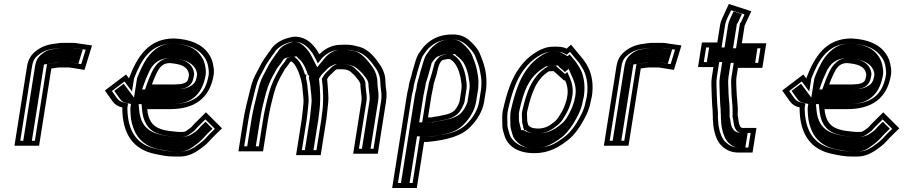

<svg xmlns="http://www.w3.org/2000/svg" viewBox="-20 -742 4546 959"><path d="M175.2 -14 236.4 -400 250.7 -402C259 -403 267.3 -405 275.1 -405H324.1C326.1 -405 329.1 -404.7 333 -404L402.2 -393L439.6 -515L370.2 -525C361.1 -527 352.3 -528 343.6 -528H294.6C286.6 -528 278.5 -527.3 270.3 -526C223 -520.8 193.4 -513.2 160.3 -488C136.7 -469.6 121 -448.5 114.8 -409L52.2 -14ZM154.2 -39H81.2L139.8 -409C145.1 -442.5 155.3 -454.8 173.8 -469.2C201.1 -489.9 223.2 -496.1 269.1 -501.2C276.3 -501.9 283.6 -503 290.7 -503H339.7C346.6 -503 354.3 -502.1 361.9 -500.4L407.8 -493.8L385.7 -421.6L340.9 -428.7C336.6 -429.4 332.7 -430 328.1 -430H279.1C267 -430 258.1 -427.6 251.3 -426.8L214.8 -421.7ZM139.2 -39 199.5 -419.9 246.2 -426.4C250.6 -427 260.5 -430 279.1 -430H328.1C336.6 -430 342 -429 346.8 -428.2L371.6 -424.3L393.4 -495.4L355.4 -500.9C350.1 -502.1 343.6 -503 339.7 -503H290.7C286.2 -503 281.7 -502.6 276.8 -501.8C232 -494.6 219 -494.9 190.6 -473.5C172.8 -459.5 160.5 -445.3 154.8 -409L96.2 -39Z M883 -322C873.6 -322 858.8 -320 848.7 -320H738.7C744.6 -336.4 749.3 -349.2 758.3 -368C772.5 -399.3 788.3 -427 827.6 -427C878.2 -422.7 918.2 -412.8 923.6 -370C923.4 -368.7 923.5 -367.3 924 -366C922.9 -359.3 921.7 -354 920.4 -350C917.3 -330 900 -326.1 883 -322ZM624.9 -353 624.4 -350 609.6 -370 503.9 -290 541.5 -237C553 -220.2 568.8 -210.2 591.5 -205C590.9 -201.7 590.7 -198.3 590.9 -195C593 -75.5 643.4 6.9 759.6 28C789.2 34.6 817.9 40 853.7 40H877.7C912.4 40 940.5 27.8 963.9 13C981.5 1.2 1010.1 -19.1 1023.5 -35C1044 -58.5 1067 -79.2 1089 -101L1008.7 -181L961.2 -134C951.9 -124.9 944 -117.1 934.8 -106C929.4 -101.4 912.5 -89.7 909.9 -88C904.7 -84.9 901 -83 893.1 -83H874.1C869.5 -83 864.9 -83.3 860.3 -84C832.9 -86.8 807.6 -88.8 784.4 -97C738.2 -111.5 719.8 -146.7 715.2 -197H829.2C948.9 -197 1028.4 -248.8 1047.4 -369C1049.3 -385 1048.8 -398.7 1045.9 -410C1043.3 -433.2 1034.8 -455.4 1022.8 -472C991.2 -520.2 931.8 -546.1 850.1 -550C721.5 -550 665.8 -459.1 624.9 -353ZM832.6 -452H831.6C775 -452 749.4 -405.9 735.5 -375.3C726.4 -356.1 720.8 -341.2 714.9 -324.9L704.2 -295H844.7C857.6 -295 872.5 -297 879 -297H882.1C894.7 -300 915 -301.5 932.4 -321.7C939.1 -329.4 943 -338.5 945.2 -348.2C946.8 -353.7 947.9 -359.4 949 -366L949.9 -371.9C944.1 -434.8 885.1 -448.7 832.6 -452ZM845.6 -525C923.5 -521.1 973.9 -497.4 1001.1 -455.8C1011.5 -441.5 1018.5 -423.1 1020.8 -403.4C1021.9 -393.8 1024 -383.3 1022.4 -368.5C1005.3 -263.1 943.9 -222 833.2 -222H687.1L690 -190.9C695 -135.8 717.8 -91 773.1 -73.2C801 -63.5 827.1 -61.8 853.3 -59.2C860.3 -58.2 864.3 -58 870.2 -58H889.2C901.5 -58 914.1 -63.3 920.5 -67.2C925.6 -70.3 942.3 -81.9 951.7 -90.1C960.4 -100.6 967.5 -107.7 977.7 -117.8L1005.8 -145.7L1053.2 -98.4C1035.8 -81.6 1021.5 -67.9 1005.3 -49.4C996.4 -38.7 968.5 -18 952.5 -7.3C931.5 5.8 910 15 881.6 15H857.6C824.2 15 798.5 10.2 768.2 3.5C660.4 -16.1 618.2 -89.8 616.2 -199.6C616.1 -202 616.2 -203.2 616.5 -205L619.6 -225.1L600.8 -229.4C582.1 -233.7 571.8 -240.5 563.1 -253.2L538.9 -287.4L601.8 -335.1L639.1 -284.9L649.4 -350C686.6 -445.8 732.7 -524.5 845.6 -525ZM964.6 -369.8 964 -366C962.9 -359.5 961.7 -353.6 960.3 -348.8C957.6 -336.1 950.6 -324.3 936.8 -315.1C916.5 -301.5 901.1 -300.4 886.7 -297H879C877 -297 861.8 -295 844.7 -295H689.4L699.5 -323.1C705.3 -339.4 710.7 -353.6 719.7 -372.7C731.2 -397.9 752.3 -452 831.6 -452H834.2C894 -447.5 959.3 -429.8 964.6 -369.8ZM1007.4 -368.7C1009 -383.3 1008.3 -395.6 1006 -404.8C1003.5 -426.1 996.2 -445.6 985.5 -460.3C958.4 -501.8 913 -521.4 844.7 -525C788.6 -524.4 750.8 -501.3 713 -449.8C695.5 -424.4 678.2 -386.2 664.6 -351.2L649.3 -254.6L598 -323.8L550.8 -288.1L578.7 -248.8C587.6 -235.8 595.9 -231.5 608.6 -228.6L634.3 -222.6L631.5 -205C631.1 -202.6 631 -200.7 631.1 -197.9C631.8 -159.4 635 -130.7 646.3 -102.9C666.4 -43.9 713.7 -7.1 774.2 3.9C804 9.3 827.7 15 857.6 15H881.6C899.8 15 916.3 9.1 936.3 -3.3C951.6 -13.7 979.2 -34.1 988.5 -45C1006.1 -65.2 1023.6 -81.8 1041.5 -99.1L1006.5 -133.9L994.6 -122.2C985.1 -112.9 978.4 -106.3 970.2 -96.4C962.9 -87.5 942.3 -74.8 938.1 -72C930.9 -67.1 911.5 -58 889.2 -58H870.2C862.9 -58 856.1 -58.5 848.9 -59.4C823.3 -62 793.8 -64 762.7 -74.7C699 -95.2 679.8 -141.2 675.1 -193.1L672.4 -222H833.2C884.6 -222 919.9 -232.2 948.1 -254.2C975.9 -275.9 998.3 -312.1 1007.4 -368.7Z M1619.3 -229C1620.7 -242.3 1620.7 -259 1619.2 -279C1616.7 -306.3 1617.1 -322 1614 -347L1620.7 -358C1625.5 -363.8 1638.3 -375.8 1642 -379C1647.1 -384 1653.6 -391.8 1660.6 -395C1661.9 -395 1663.3 -395.3 1664.7 -396H1689.7C1710.7 -396 1724.9 -390.2 1735.2 -380C1748.3 -368.9 1754.5 -362.4 1763.4 -350C1770.7 -341.4 1782.7 -326.7 1780.3 -311C1780.7 -305.7 1781.4 -299.3 1782.2 -292C1783.1 -271.4 1788.7 -257 1785.2 -235L1743.9 26H1866.9L1908.2 -235C1912.9 -264.7 1910.4 -285.7 1906.9 -309L1905.8 -321C1905.4 -326.3 1905.1 -331 1905.1 -335C1904.8 -365.1 1895.1 -391.6 1882.3 -412C1856.4 -450.3 1822.1 -499.3 1766.8 -510C1750.8 -514.5 1730.8 -519 1709.2 -519C1701.2 -519 1690.5 -518.7 1677 -518C1638 -516.8 1602.4 -497.7 1580.4 -476C1578.2 -474.7 1576.2 -473 1574.6 -471C1570.5 -479 1566.4 -486.3 1562.1 -493C1538.8 -524 1511.2 -556.2 1456.5 -559C1445.2 -559 1432.2 -556.7 1417.4 -552C1383.1 -543 1349 -521.2 1332.2 -494C1329.5 -489.3 1325.7 -484 1320.7 -478C1309.4 -460.8 1297.5 -446 1286.6 -427L1269.4 -394C1247.7 -354.5 1240.6 -339.9 1227 -284C1212.8 -228.1 1203.1 -189.7 1194.4 -135L1170.8 14H1293.8L1317.4 -135C1325.4 -185.8 1333.3 -219.2 1347.1 -272C1360.9 -322.8 1374.5 -347 1395.8 -384C1401.5 -396.8 1410.6 -406.4 1419 -417L1429.6 -433C1431 -433.7 1432.4 -434 1433.7 -434C1434.5 -434.7 1435.2 -435 1435.9 -435C1439.2 -431.1 1444.7 -428.1 1447.3 -425C1463.2 -406.1 1473.2 -379.1 1480.9 -353L1479.6 -351L1482.4 -350C1482.3 -349.3 1482.5 -348.3 1483 -347C1487 -331.3 1490.3 -312 1491.4 -293C1492.5 -279.3 1498.1 -240.5 1495.5 -224L1492.4 -192C1491.7 -183.3 1490.8 -175.7 1489.8 -169C1489.2 -161 1488.2 -152.7 1486.8 -144L1458.8 33H1581.8L1609.8 -144C1611.3 -153.3 1612.4 -162.3 1613.1 -171C1616 -189.7 1616.4 -211 1619.3 -229ZM1588.1 -171 1587.9 -170C1587.3 -161.7 1586.2 -153.1 1584.8 -144L1560.7 8H1487.7L1511.8 -144C1513.2 -152.6 1514.4 -163.7 1514.9 -170C1516.3 -179.1 1516.9 -185.2 1517.6 -193.7L1520.6 -224.9C1524.1 -249.9 1517.6 -286.3 1516.7 -298.5C1515.6 -317.8 1512 -338.7 1508.1 -354.4L1510.3 -368L1503.1 -370.5C1495.1 -396.3 1485.3 -421.8 1467.8 -442.7C1461.5 -450.2 1456.8 -452.2 1456.4 -452.7L1450.2 -460H1439.9C1428.9 -457.4 1422 -455.4 1413.9 -451.6L1399.2 -429.4C1391.5 -419.7 1381.8 -409.5 1373.5 -392.3C1352.1 -355 1337.1 -327.5 1322.7 -274.7C1308.7 -221.4 1300.6 -186.7 1292.4 -135L1272.7 -11H1199.7L1219.4 -135C1227.9 -188.6 1237.2 -225.4 1251.5 -281.8C1265.1 -337.5 1269.4 -345.2 1291.4 -385.2L1308.5 -418C1318 -434.4 1328.9 -448.2 1340.4 -465.4C1347 -473.7 1349.8 -477.8 1353.6 -484C1368.5 -507.6 1413.8 -533.6 1452 -534C1496.1 -531.4 1518.4 -506.1 1540.5 -476.8C1544.3 -470.8 1547.9 -464.4 1551.6 -457.1L1567.5 -425.9L1592.2 -456L1594.1 -457.1C1612.2 -474.9 1640.2 -492 1674.1 -493C1687.8 -493.7 1697.8 -494 1705.2 -494C1723.8 -494 1742.2 -489.9 1757.3 -485.6C1802.3 -476.9 1834.2 -434.9 1860.3 -396.3C1871.7 -377.8 1879.5 -355.8 1879.7 -330.9C1879.8 -326 1880.1 -320.8 1880.6 -314.9L1881.8 -302.3C1885.2 -279.2 1887.4 -261.5 1883.2 -235L1845.8 1H1772.8L1810.2 -235C1814.7 -263.5 1808.2 -281.1 1807.5 -296.9C1807.3 -302.9 1806 -311.5 1805.7 -314.6C1808.1 -342.6 1790 -360.5 1784.4 -367.1C1774.9 -380.2 1765.9 -389.2 1753.9 -399.5C1739.1 -413.8 1719 -421 1693.7 -421H1662.8L1660.6 -420H1658.6L1652.9 -417.4C1637.4 -410.2 1629.3 -399 1626.2 -395.9C1619 -389.4 1608.5 -379.6 1600.7 -370.2L1587.7 -349C1594 -299.7 1597.8 -232.6 1588.1 -171ZM1573 -170.4 1573.1 -171C1583 -233.6 1579.6 -297.9 1573.2 -348.3L1584.2 -366.3C1591.6 -375.3 1601.9 -384.8 1609.2 -391.4C1612.1 -394.3 1618 -404.9 1638.7 -414.5L1650.5 -420H1652.5L1654.6 -421H1693.7C1727.4 -421 1753.8 -410.2 1769.1 -395.4C1781 -385.3 1790.8 -375.3 1800 -362.6C1806.9 -354.4 1823 -336.6 1820.5 -313.2C1821 -308.2 1821.5 -303.4 1822.4 -295.7C1823.2 -276.8 1829.4 -261.5 1825.2 -235L1787.8 1H1830.8L1868.2 -235C1872.6 -262.9 1870.4 -280.6 1866.8 -304.7L1865.7 -317.1C1865.2 -322.8 1864.9 -327.8 1864.9 -332.4C1864.6 -359.2 1856.1 -382.5 1844.8 -400.7C1818.2 -440.1 1783.2 -479.9 1751.5 -486.1C1736.3 -489 1719.8 -494 1705.2 -494C1698.6 -494 1689.9 -493.8 1675.7 -493C1654.1 -492.4 1629.3 -479.5 1610.8 -461.3L1609 -460.2L1564.3 -406L1536.2 -461.4C1532.4 -468.8 1529.2 -474.5 1524.9 -481.2C1501.4 -512.4 1479.4 -531.8 1451.3 -534C1448.6 -533.8 1442 -532.9 1432.8 -529.9C1410.1 -522.8 1384.1 -510.1 1369.8 -487.4C1366.4 -481.8 1362.7 -476.5 1357 -469.5C1345.7 -452.4 1334.3 -438.1 1324.6 -421.1L1307.4 -388.3C1285.5 -348.4 1280.3 -338.6 1266.7 -282.6C1252.4 -226.4 1242.9 -189 1234.4 -135L1214.7 -11H1257.7L1277.4 -135C1285.5 -186.4 1293.6 -220.6 1307.4 -273.7C1321.6 -325.7 1336.3 -352.4 1357.6 -389.4C1364.9 -404.9 1375.2 -416.1 1382.7 -425.4L1397.4 -447.7L1407.7 -452.5C1411.6 -454.3 1433 -458.3 1439.9 -460H1462L1471.8 -448.3C1472.3 -447.9 1477 -445.8 1483.3 -438.3C1500.9 -417.3 1510.3 -392.6 1518.2 -367.3L1524.8 -365L1522.8 -352.6C1527 -336.4 1530.5 -316 1531.6 -296.5C1532.5 -283.8 1538.7 -246.4 1535.6 -224.5L1532.5 -193.1C1531.8 -184.5 1531.1 -177.7 1529.9 -169.7C1529.2 -161.4 1528.2 -152.8 1526.8 -144L1502.7 8H1545.7L1569.8 -144C1571.3 -153.2 1572.3 -162 1573 -170.4Z M2145.5 -319C2147 -328.4 2151.9 -339.2 2154.4 -350L2160.8 -371C2167.1 -395.6 2173.2 -444 2200.3 -444C2204.5 -445.3 2208.7 -446.3 2212.8 -447H2226.8C2227.4 -446.3 2228 -446 2228.6 -446C2258.6 -429.7 2272.9 -388.6 2280.2 -355L2283.1 -335C2285.2 -327.2 2285.5 -315.7 2285.8 -308C2285.2 -304 2284.7 -299 2284.4 -293L2275.1 -234C2274.9 -232.7 2274.3 -231 2273.3 -229C2267.6 -214 2258.9 -199.7 2250.1 -190C2236.9 -178.6 2219.6 -171.4 2198.6 -168L2171.7 -162C2164.1 -160.7 2157.3 -159.7 2151.2 -159C2141 -157.5 2127.7 -153.2 2119.7 -156H2117.7L2135 -265C2137.6 -281.8 2144.5 -305.2 2145.5 -319ZM2098.2 -33C2106.1 -32.3 2114.8 -32.7 2124.4 -34C2206.9 -43 2285.5 -60 2332.7 -112C2360.4 -140.4 2390.2 -184.1 2398.1 -234L2408.4 -299C2413.7 -364.3 2403.1 -406.7 2384.9 -454C2371.3 -491.9 2360.9 -503.6 2337.6 -528L2320.2 -544C2300.9 -559 2276.9 -570 2241.3 -570C2184.9 -570 2144.1 -553.3 2110.8 -523C2091.2 -505.2 2084.9 -493.3 2071.1 -474C2055.3 -447.6 2050.7 -416.6 2040 -385L2034.5 -363C2030.7 -348.7 2024.4 -330.5 2021.9 -315C2022 -311.7 2021.2 -306.7 2019.5 -300C2016.4 -288.7 2013.9 -277 2012 -265L1938.8 197H2061.8ZM2110 -265 2088.8 -131H2112.5C2133.1 -127.5 2144.9 -133.3 2150.6 -134.2C2158.3 -135.1 2164.8 -136.1 2172.8 -137.5L2199.6 -143.5C2224.7 -147.7 2246.4 -156.3 2265 -172.3C2278.2 -183.7 2290.2 -206.6 2296.3 -222.3C2298.5 -227.2 2299.3 -229.2 2300.1 -234L2309.6 -294.4C2309.9 -299.5 2310.4 -305.4 2310.8 -308L2311.2 -310.5C2310.8 -319.5 2310.9 -330.5 2308 -343.5L2305.2 -363C2297 -400.9 2282.1 -444.6 2244.9 -467.5L2241.1 -472H2214.7C2200.8 -469.8 2185.2 -464.7 2178.3 -461.5C2166.5 -451.4 2159 -441.2 2151.9 -430.4C2146.4 -411.1 2141.3 -392.8 2136.4 -374L2130 -352.7C2128.1 -344.7 2123 -334.3 2120.5 -319L2120.4 -318C2119.6 -308.4 2113.1 -285 2110 -265ZM2047.2 -316.8C2049.7 -330.2 2054.8 -344.9 2059 -360.5L2064.2 -381.7C2075.6 -415.5 2081 -444.1 2091.8 -463C2107.3 -484.9 2109.7 -490.7 2126.3 -505.9C2153.8 -530.9 2186 -545 2237.3 -545C2267.2 -545 2285.6 -536.4 2302.1 -523.9L2318.4 -508.9C2341.9 -484.3 2348 -478.5 2361 -442.3C2373.5 -409.7 2375.3 -400.3 2381.3 -365.8C2385.5 -344.9 2385.3 -324.3 2383.2 -298L2373.1 -234C2366.4 -191.6 2340.8 -153.4 2315.5 -127.4C2290.5 -99.9 2252 -80.5 2206.2 -72.6C2180.2 -68.2 2155.8 -62.1 2125.2 -58.8C2116.3 -57.6 2110.2 -57.4 2104.3 -57.9L2077.5 -60.2L2040.8 172H1967.8L2037 -265C2039.5 -281.1 2046.8 -301.2 2047.2 -316.8ZM2324.5 -293.9 2315.1 -234C2314.5 -230.4 2313.6 -228.1 2312 -224.8C2306 -209.2 2296.1 -192 2284.6 -179.4C2267.8 -160.8 2237.6 -149.5 2207.1 -144.2L2180.4 -138.2C2171.9 -136.7 2165 -135.6 2156.1 -134.6C2154.2 -134.2 2138.8 -127 2109.3 -131H2073.8L2095 -265C2097.9 -283.7 2104.6 -307.3 2105.4 -318.3L2105.5 -319C2107.6 -332.2 2112.5 -341.8 2114.8 -351.7L2121.2 -372.9C2126 -391.5 2130.9 -408.9 2136.2 -427.8C2142.9 -438 2150.9 -448.1 2162.2 -457.9C2170.6 -461.7 2192.4 -469.9 2211.5 -472H2252.9L2260 -463.7C2274.9 -454.3 2282.9 -443.3 2288.2 -438.4C2306.9 -416.2 2315.6 -381.5 2320.2 -360.2L2323 -340.5C2325.6 -329.6 2325.7 -317.9 2326 -309.6L2325.8 -308C2325.3 -304.8 2324.8 -299.3 2324.5 -293.9ZM2052 -265 1982.8 172H2025.8L2062.8 -61.6L2107.4 -57.8C2109.9 -57.6 2113.7 -57.6 2119.3 -58.4C2148.7 -62.4 2173 -65.5 2197 -71.6C2236.9 -78.5 2272.4 -94.2 2298.6 -123C2323.9 -149 2350.9 -188.7 2358.1 -234L2368.3 -298.4C2370.4 -325.2 2370.6 -347.3 2366.3 -368.7C2360.3 -403 2358.2 -413.5 2345.7 -446.1C2332.5 -483 2326.7 -488.4 2303.1 -513.2L2287 -527.9C2271.8 -539.5 2258 -545 2237.3 -545C2196 -545 2170.7 -535.2 2143.3 -510.3C2126.7 -495.3 2123.2 -487.8 2108.2 -466.6C2095.9 -445.6 2091 -417.1 2079.5 -382.9L2074.2 -361.4C2070.1 -346.4 2064.5 -330.3 2062.1 -316.3C2061.7 -300.2 2054.6 -281.6 2052 -265Z M2619.4 -116C2619.5 -116.7 2619.2 -117 2618.5 -117C2616.9 -123.7 2615.3 -130 2613.5 -136C2612.3 -149.4 2613.3 -163.5 2612 -177L2613.8 -188C2634.7 -278.9 2659.4 -348.1 2722.1 -386H2728.1C2733.5 -386 2738.5 -386.3 2743.3 -387C2743.9 -386.3 2744.5 -386 2745.1 -386C2746.4 -385.3 2747.9 -384.3 2749.7 -383L2798.7 -339L2802.2 -342C2811.5 -320.9 2818.8 -295.7 2813.7 -263C2811.7 -255 2810.2 -247.7 2809.2 -241C2803.2 -219.9 2796.6 -203.4 2787.5 -186C2777.8 -169.9 2763.9 -143.8 2749.2 -134C2728 -115.7 2704.4 -100 2667.8 -100C2661.2 -100 2656.6 -100.3 2654 -101C2639.1 -101 2626.2 -107.9 2619.4 -116ZM2810 -499C2792.3 -508.6 2772.9 -509 2747.6 -509C2713.5 -509 2690.2 -500.2 2662.8 -485C2626.6 -462.6 2600.1 -438.9 2575 -404C2535.2 -351.6 2511 -276.4 2493.4 -198C2485.4 -166.1 2489.5 -139.8 2489.1 -114C2489.4 -97 2494.2 -84.3 2498.1 -70C2514.3 -11.9 2565.5 23 2649.4 23C2723.4 23 2774.6 -8.5 2820.1 -45C2849.1 -68.6 2877.5 -107.5 2895.6 -143C2910 -168.7 2924.5 -199.1 2929.9 -233L2936 -259C2950.9 -353.2 2920.6 -417 2878.3 -463L2832.2 -519ZM2663.9 -75C2708 -75 2740.5 -96.2 2762.7 -115.2C2788.6 -134.4 2799.8 -161.2 2808.7 -175.8C2820.1 -194.8 2827.3 -216.2 2833.9 -239.4L2834.2 -241C2835.1 -247 2836.7 -254.4 2838.5 -262L2838.7 -263C2844.8 -301.8 2835.8 -332 2825.6 -354.9L2813.5 -382.3L2802 -372.4L2767.5 -403.3C2763.1 -406.6 2759.7 -409.5 2756.3 -413.5L2743.7 -411.7C2740.3 -411.3 2736.4 -411 2732.1 -411H2718.5C2638.9 -367.2 2609.9 -282.9 2588.9 -188.9L2586.5 -173.9C2587.7 -161.3 2586.7 -147.4 2588.3 -129.9C2589 -122.9 2591.6 -116.8 2593.4 -109.7L2592.7 -105.6L2595 -103L2597.6 -92H2605.2C2619.8 -79.9 2639.4 -75 2663.9 -75ZM2810.6 -468.4 2826.8 -483 2858.1 -445.1C2872.3 -429.6 2876.5 -423.3 2886.6 -405.5C2908.6 -373.5 2920.4 -319.9 2911.2 -259.9L2905.1 -234L2904.9 -233C2900.3 -203.6 2887.9 -177.4 2873.6 -151.8C2856.6 -118.4 2830.1 -82.9 2806.1 -63.4C2779.4 -42 2746 -19.3 2716.9 -12.3C2697.4 -7.6 2677.6 -2 2653.3 -2C2602.4 -2 2577.1 -12.1 2552.4 -32.8C2533.5 -50.1 2528.9 -57.2 2522.6 -79.9C2518.4 -95.4 2514.7 -106.4 2514.4 -117.9C2514.7 -147.9 2511.2 -168.9 2518 -196C2535.5 -273.9 2559.1 -344.6 2594.6 -391.4C2617.9 -423.7 2640.5 -443.8 2673.1 -464C2698.3 -477.9 2714.5 -484 2743.7 -484C2769.2 -484 2783.4 -483.1 2795.3 -476.6ZM2849.2 -241 2849 -240C2842.7 -217.6 2835.4 -199.3 2825.6 -180.5C2817.2 -164.4 2806.4 -139.5 2779.6 -119.5C2757.7 -100.9 2721.3 -75 2663.9 -75C2635.5 -75 2609.4 -82.2 2595.3 -92H2583.3L2579.7 -107.1L2578.2 -108.8L2578.6 -111.4C2577.1 -117.7 2575.5 -123.7 2573.9 -129.3C2569.8 -143.7 2572.9 -162.4 2571.7 -175.1L2573.9 -188.6C2594.9 -280.1 2617.2 -355.8 2695.7 -403.1L2708.8 -411H2732.1C2734.8 -411 2736.8 -411.2 2738.2 -411.4L2766.6 -415.3L2776.5 -403.6C2778.5 -402.3 2780.6 -400.8 2782.5 -399.4L2801.6 -382.2L2820.1 -398.2L2841 -350.8C2851 -328.2 2859.4 -299.4 2853.7 -263L2853.6 -262.3C2851.7 -254.6 2850.2 -247.3 2849.2 -241ZM2825.1 -470.6 2815 -461.5 2782 -479.5C2774.8 -483.3 2769.5 -484 2743.7 -484C2722.8 -484 2713.4 -481.1 2688.8 -467.6C2657.1 -447.9 2634.9 -428.3 2611.2 -395.5C2574.8 -347.5 2550.7 -274.8 2533.1 -196.8C2525.9 -167.8 2529.6 -144.9 2529.3 -116.5C2529.6 -102.9 2533.6 -91.7 2537.7 -76.5C2544.3 -52.9 2549.6 -45.1 2567.6 -28.8C2590.9 -9.1 2609.5 -2 2653.3 -2C2671.6 -2 2688 -5.1 2703.8 -10.1C2728.1 -17.8 2759.3 -35 2789.2 -59C2812.6 -78 2840.3 -114.8 2857.6 -148.7C2871.9 -174.3 2885 -201.9 2889.9 -233L2890 -233.6L2896.1 -259.6C2905.8 -321.5 2893.5 -377.3 2871.5 -409.3C2859.4 -426.8 2857.9 -432.8 2842.5 -449.5Z M3119.2 -14 3180.4 -400 3194.7 -402C3203 -403 3211.3 -405 3219.1 -405H3268.1C3270.1 -405 3273.1 -404.7 3277 -404L3346.2 -393L3383.6 -515L3314.2 -525C3305.1 -527 3296.3 -528 3287.6 -528H3238.6C3230.6 -528 3222.5 -527.3 3214.3 -526C3167 -520.8 3137.4 -513.2 3104.3 -488C3080.7 -469.6 3065 -448.5 3058.8 -409L2996.2 -14ZM3098.2 -39H3025.2L3083.8 -409C3089.1 -442.5 3099.3 -454.8 3117.8 -469.2C3145.1 -489.9 3167.2 -496.1 3213.1 -501.2C3220.3 -501.9 3227.6 -503 3234.7 -503H3283.7C3290.6 -503 3298.3 -502.1 3305.9 -500.4L3351.8 -493.8L3329.7 -421.6L3284.9 -428.7C3280.6 -429.4 3276.7 -430 3272.1 -430H3223.1C3211 -430 3202.1 -427.6 3195.3 -426.8L3158.8 -421.7ZM3083.2 -39 3143.5 -419.9 3190.2 -426.4C3194.6 -427 3204.5 -430 3223.1 -430H3272.1C3280.6 -430 3286 -429 3290.8 -428.2L3315.6 -424.3L3337.4 -495.4L3299.4 -500.9C3294.1 -502.1 3287.6 -503 3283.7 -503H3234.7C3230.2 -503 3225.7 -502.6 3220.8 -501.8C3176 -494.6 3163 -494.9 3134.6 -473.5C3116.8 -459.5 3104.5 -445.3 3098.8 -409L3040.2 -39Z M3677.4 -110C3676.8 -110 3676.5 -110.3 3676.6 -111C3673.7 -116.7 3670 -127.9 3669.4 -135L3667.1 -152C3666.4 -159.2 3663.3 -165.9 3664.6 -174C3667.4 -216.6 3658.7 -256.8 3658.4 -299C3658 -316.3 3655.7 -339 3658.7 -358L3665.8 -403H3787.8L3807.3 -526H3685.3L3699.6 -616L3700.7 -617L3732.6 -686L3620.4 -722C3609.7 -699 3599 -676.1 3588.4 -653C3582.5 -641 3578.6 -629 3576.7 -617L3562.9 -530H3485.9L3466.5 -407H3543.5L3535.7 -358C3533.3 -342.7 3532.5 -327.3 3533.4 -312C3534 -277.6 3535.9 -247.6 3537.2 -216L3539 -196C3539.4 -185.3 3539.6 -176.7 3539.9 -170C3540.6 -166 3540.8 -163 3540.5 -161C3539.9 -153 3540.2 -144.7 3541.5 -136L3542.7 -118L3545 -101C3550.8 -67.8 3562.5 -34.5 3584.2 -14C3604.2 4.8 3628.6 20 3668.8 20H3738.8L3758.3 -103H3688.3C3683.2 -103 3680.1 -106.8 3677.4 -110ZM3632 -690.8 3698.8 -669.4 3680.7 -630.3 3676.2 -626.4 3656.3 -501H3778.3L3766.8 -428H3644.8L3633.7 -358C3629.9 -334.3 3632.8 -310.3 3633 -294.8C3633.3 -267.4 3636.2 -237.5 3638.4 -214C3638.4 -196.1 3639.9 -182.4 3639.4 -172.7C3637.3 -155 3641.6 -148.5 3641.9 -145.4L3644.2 -128.8C3645.7 -115.9 3648.3 -108.8 3652.1 -100.3L3659.2 -89.7C3662.4 -86.2 3670 -78 3684.4 -78H3729.4L3717.8 -5H3672.8C3639.5 -5 3621 -16.6 3603.2 -33.3C3586.6 -49 3575.4 -78.4 3570 -108.5L3567.9 -124.2L3566.7 -142.4C3565.8 -148.8 3565.4 -158.3 3565.7 -162C3567.3 -179.6 3564.8 -183.4 3564.3 -201.3L3562.5 -221.5C3561.1 -254.3 3559.3 -282 3558.7 -316.8C3557.8 -331.6 3558.5 -344.2 3560.7 -358L3572.4 -432H3495.4L3507 -505H3584L3601.7 -617C3605.7 -642.1 3622.7 -670.7 3632 -690.8ZM3644.7 -93 3636.9 -104C3633.3 -111.9 3630.4 -120.6 3629.3 -130.9L3627 -147.8C3626.6 -152.1 3622.6 -159.2 3624.4 -173.2C3625.2 -186 3623.5 -198.2 3623.5 -215.9C3621.3 -239.6 3618.4 -269.3 3618.2 -296.3C3617.9 -312.5 3615.2 -336 3618.7 -358L3629.8 -428H3751.8L3763.3 -501H3641.3L3660.7 -623.2L3664.3 -626.3L3685.4 -671.9L3644 -685.2C3638.3 -672.9 3632.8 -661 3626.9 -648.1C3621.5 -637.2 3618.4 -627.4 3616.7 -617L3599 -505H3522L3510.4 -432H3587.4L3575.7 -358C3573.4 -343.6 3572.7 -330 3573.6 -315.1C3574.2 -280.4 3576 -251.8 3577.4 -219.5L3579.2 -199.4C3579.5 -188.2 3579.8 -180.8 3580.1 -174.1C3581.7 -163 3579.8 -152.6 3581.7 -140.1L3582.8 -122L3585 -105.8C3590.5 -74.8 3602.8 -44 3618.4 -29.1C3636.6 -12.1 3651.2 -5 3672.8 -5H3702.8L3714.4 -78H3684.4C3656.4 -78 3647.1 -90.5 3644.7 -93Z M4266 -322C4256.6 -322 4241.8 -320 4231.7 -320H4121.7C4127.6 -336.4 4132.3 -349.2 4141.3 -368C4155.5 -399.3 4171.3 -427 4210.6 -427C4261.2 -422.7 4301.2 -412.8 4306.6 -370C4306.4 -368.7 4306.5 -367.3 4307 -366C4305.9 -359.3 4304.7 -354 4303.4 -350C4300.3 -330 4283 -326.1 4266 -322ZM4007.9 -353 4007.4 -350 3992.6 -370 3886.9 -290 3924.5 -237C3936 -220.2 3951.8 -210.2 3974.5 -205C3973.9 -201.7 3973.7 -198.3 3973.9 -195C3976 -75.5 4026.4 6.9 4142.6 28C4172.2 34.6 4200.9 40 4236.7 40H4260.7C4295.4 40 4323.5 27.8 4346.9 13C4364.5 1.2 4393.1 -19.1 4406.5 -35C4427 -58.5 4450 -79.2 4472 -101L4391.7 -181L4344.2 -134C4334.9 -124.9 4327 -117.1 4317.8 -106C4312.4 -101.4 4295.5 -89.7 4292.9 -88C4287.7 -84.9 4284 -83 4276.1 -83H4257.1C4252.5 -83 4247.9 -83.3 4243.3 -84C4215.9 -86.8 4190.6 -88.8 4167.4 -97C4121.2 -111.5 4102.8 -146.7 4098.2 -197H4212.2C4331.9 -197 4411.4 -248.8 4430.4 -369C4432.3 -385 4431.8 -398.7 4428.9 -410C4426.3 -433.2 4417.8 -455.4 4405.8 -472C4374.2 -520.2 4314.8 -546.1 4233.1 -550C4104.5 -550 4048.8 -459.1 4007.9 -353ZM4215.6 -452H4214.6C4158 -452 4132.4 -405.9 4118.5 -375.3C4109.4 -356.1 4103.8 -341.2 4097.9 -324.9L4087.2 -295H4227.7C4240.6 -295 4255.5 -297 4262 -297H4265.1C4277.7 -300 4298 -301.5 4315.4 -321.7C4322.1 -329.4 4326 -338.5 4328.2 -348.2C4329.8 -353.7 4330.9 -359.4 4332 -366L4332.9 -371.9C4327.1 -434.8 4268.1 -448.7 4215.6 -452ZM4228.6 -525C4306.5 -521.1 4356.9 -497.4 4384.1 -455.8C4394.5 -441.5 4401.5 -423.1 4403.8 -403.4C4404.9 -393.8 4407 -383.3 4405.4 -368.5C4388.3 -263.1 4326.9 -222 4216.2 -222H4070.1L4073 -190.9C4078 -135.8 4100.8 -91 4156.1 -73.2C4184 -63.5 4210.1 -61.8 4236.3 -59.2C4243.3 -58.2 4247.3 -58 4253.2 -58H4272.2C4284.5 -58 4297.1 -63.3 4303.5 -67.2C4308.6 -70.3 4325.3 -81.9 4334.7 -90.1C4343.4 -100.6 4350.5 -107.7 4360.7 -117.8L4388.8 -145.7L4436.2 -98.4C4418.8 -81.6 4404.5 -67.9 4388.3 -49.4C4379.4 -38.7 4351.5 -18 4335.5 -7.3C4314.5 5.8 4293 15 4264.6 15H4240.6C4207.2 15 4181.5 10.2 4151.2 3.5C4043.4 -16.1 4001.2 -89.8 3999.2 -199.6C3999.1 -202 3999.2 -203.2 3999.5 -205L4002.6 -225.1L3983.8 -229.4C3965.1 -233.7 3954.8 -240.5 3946.1 -253.2L3921.9 -287.4L3984.8 -335.1L4022.1 -284.9L4032.4 -350C4069.6 -445.8 4115.7 -524.5 4228.6 -525ZM4347.6 -369.8 4347 -366C4345.9 -359.5 4344.7 -353.6 4343.3 -348.8C4340.6 -336.1 4333.6 -324.3 4319.8 -315.1C4299.5 -301.5 4284.1 -300.4 4269.7 -297H4262C4260 -297 4244.8 -295 4227.7 -295H4072.4L4082.5 -323.1C4088.3 -339.4 4093.7 -353.6 4102.7 -372.7C4114.2 -397.9 4135.3 -452 4214.6 -452H4217.2C4277 -447.5 4342.3 -429.8 4347.6 -369.8ZM4390.4 -368.7C4392 -383.3 4391.3 -395.6 4389 -404.8C4386.5 -426.1 4379.2 -445.6 4368.5 -460.3C4341.4 -501.8 4296 -521.4 4227.7 -525C4171.6 -524.4 4133.8 -501.3 4096 -449.8C4078.5 -424.4 4061.2 -386.2 4047.6 -351.2L4032.3 -254.6L3981 -323.8L3933.8 -288.1L3961.7 -248.8C3970.6 -235.8 3978.9 -231.5 3991.6 -228.6L4017.3 -222.6L4014.5 -205C4014.1 -202.6 4014 -200.7 4014.1 -197.9C4014.8 -159.4 4018 -130.7 4029.3 -102.9C4049.4 -43.9 4096.7 -7.1 4157.2 3.9C4187 9.3 4210.7 15 4240.6 15H4264.6C4282.8 15 4299.3 9.1 4319.3 -3.3C4334.6 -13.7 4362.2 -34.1 4371.5 -45C4389.1 -65.2 4406.6 -81.8 4424.5 -99.1L4389.5 -133.9L4377.6 -122.2C4368.1 -112.9 4361.4 -106.3 4353.2 -96.4C4345.9 -87.5 4325.3 -74.8 4321.1 -72C4313.9 -67.1 4294.5 -58 4272.2 -58H4253.2C4245.9 -58 4239.1 -58.5 4231.9 -59.4C4206.3 -62 4176.8 -64 4145.7 -74.7C4082 -95.2 4062.8 -141.2 4058.1 -193.1L4055.4 -222H4216.2C4267.6 -222 4302.9 -232.2 4331.1 -254.2C4358.9 -275.9 4381.3 -312.1 4390.4 -368.7Z"/></svg>

Font: Tape
Style: Regular
Weight: 500
Foundry: Cannot Into Space Fonts
Version: Version 0.97